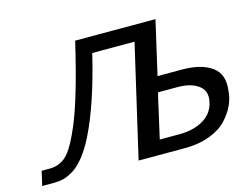

<svg xmlns="http://www.w3.org/2000/svg" viewBox="-95 -850 1305 1009"><g transform="rotate(-15 557.0 -345.5)"><path d="M19 0 37 -78H80Q129 -78 164.5 -107Q200 -136 237 -216L254 -254Q313 -389 384 -693H821L754 -401H887Q991 -401 1048.5 -360Q1106 -319 1094 -230Q1092 -192 1074.5 -153.5Q1057 -115 1023.5 -79Q990 -43 930.5 -20.5Q871 2 795 2H543L684 -607H454Q391 -344 313 -187Q283 -127 251 -87.5Q219 -48 189 -30Q159 -12 135 -6Q111 0 84 0ZM679 -76H787Q862 -76 915.5 -107Q969 -138 982 -197Q996 -256 955 -287Q914 -318 841 -318H735Q730 -302 723 -271Q716 -240 714 -230Z"/></g></svg>

Font: Coval
Style: Medium Italic
Weight: 500
Foundry: Context Ltd
Version: Version 001.000